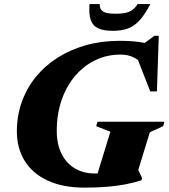

<svg xmlns="http://www.w3.org/2000/svg" viewBox="-20 -886 810 922"><path d="M434.5 -53Q443.5 -53 452.5 -53.2Q461.5 -53.5 470.5 -54.5Q479.5 -55.5 488 -57L441.5 -30L510 -253.5L442 -280L448 -301.5H769.5L763.5 -280L699.5 -251L644 -70L662 -31.5L659.5 -20.5Q623 -8.5 581 -0.5Q539 7.5 490.5 11.2Q442 15 386.5 15Q282 15 209.2 -18.8Q136.5 -52.5 98.8 -113.2Q61 -174 61 -255Q61 -330.5 84.8 -396.8Q108.5 -463 152.2 -516.8Q196 -570.5 257 -609.2Q318 -648 393.2 -669Q468.5 -690 554.5 -690Q587 -690 617 -687.8Q647 -685.5 676.2 -679.5Q705.5 -673.5 736 -662L642.5 -656L721.5 -714H742.5L733.5 -447H701.5L625.5 -641.5L675 -570.5Q649 -597 621.8 -610.5Q594.5 -624 558 -624Q506 -624 459.8 -606.5Q413.5 -589 375.5 -556.5Q337.5 -524 310 -479Q282.5 -434 267.5 -378.2Q252.5 -322.5 252.5 -259.5Q252.5 -193 275.8 -147Q299 -101 340.2 -77Q381.5 -53 434.5 -53ZM535.5 -820Q563 -820 582.8 -824.2Q602.5 -828.5 616.5 -839Q630.5 -849.5 640.5 -866.5H702Q676.5 -817.5 651.5 -789.5Q626.5 -761.5 595.8 -749.8Q565 -738 521 -738Q477.5 -738 451.8 -749.8Q426 -761.5 416 -789.5Q406 -817.5 410 -866.5H459Q458.5 -849 466.2 -838.8Q474 -828.5 491 -824.2Q508 -820 535.5 -820Z"/></svg>

Font: Newsreader 24pt ExtraBold
Style: Italic
Weight: 800
Italic angle: -17°
Designer: Hugues Gentile
Foundry: Production Type
Version: Version 1.003